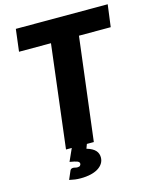

<svg xmlns="http://www.w3.org/2000/svg" viewBox="-131 -815 865 1080"><g transform="rotate(-15 301.0 -275.0)"><path d="M602.5 -728.5 585.5 -599.5H400.5L326.5 0H286L276.5 25.5Q295.5 31 308.2 38.2Q321 45.5 328.5 54.2Q336 63 339.2 72.8Q342.5 82.5 342.5 93Q342.5 113 332.2 128.8Q322 144.5 303.8 155.5Q285.5 166.5 260.2 172.2Q235 178 204.5 178Q185.5 178 170 176Q154.5 174 137 170L157 123.5Q161.5 110 175.5 110Q182.5 110 188 111.8Q193.5 113.5 201 113.5Q212.5 113.5 217 108.2Q221.5 103 221.5 97.5Q221.5 87.5 209 82.5Q196.5 77.5 165.5 72.5L198 0H164.5L237.5 -599.5H51.5L67.5 -728.5Z"/></g></svg>

Font: Lato ExtraBold
Style: Italic
Weight: 800
Italic angle: -7°
Designer: Lukasz Dziedzic with Adam Twardoch and Botio Nikoltchev
Foundry: tyPoland Lukasz Dziedzic
Version: Version 2.015; 2015-08-06; http://www.latofonts.com/